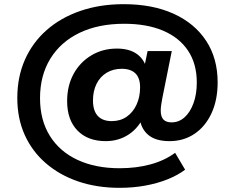

<svg xmlns="http://www.w3.org/2000/svg" viewBox="-20 -736 1127 921"><path d="M554 165Q445 165 355.5 134.5Q266 104 200 47Q134 -10 98.5 -89Q63 -168 63 -266Q63 -367 99.5 -449.5Q136 -532 203.5 -591.5Q271 -651 365 -683.5Q459 -716 573 -716Q712 -716 813 -670Q914 -624 969 -540Q1024 -456 1024 -341Q1024 -256 994.5 -192.5Q965 -129 913 -94Q861 -59 793 -59Q726 -59 690.5 -89.5Q655 -120 650 -172L674 -187Q648 -125 599 -92Q550 -59 487 -59Q401 -59 351.5 -110Q302 -161 302 -251Q302 -324 332.5 -380.5Q363 -437 417.5 -470Q472 -503 541 -503Q597 -503 633 -479.5Q669 -456 683 -409H671L688 -491H804L759 -267Q756 -251 753.5 -235Q751 -219 751 -206Q751 -176 764 -162.5Q777 -149 803 -149Q838 -149 865 -173Q892 -197 908 -240.5Q924 -284 924 -340Q924 -430 882 -493Q840 -556 762 -589Q684 -622 576 -622Q452 -622 361.5 -578.5Q271 -535 221.5 -454.5Q172 -374 172 -265Q172 -160 219 -84.5Q266 -9 352 31Q438 71 554 71Q634 71 702 52.5Q770 34 820 -3L868 78Q832 105 783 124.5Q734 144 676 154.5Q618 165 554 165ZM516 -155Q557 -155 587.5 -176Q618 -197 635 -234Q652 -271 652 -317Q652 -362 629.5 -384Q607 -406 564 -406Q523 -406 491.5 -387Q460 -368 443 -333.5Q426 -299 426 -254Q426 -205 449 -180Q472 -155 516 -155Z"/></svg>

Font: Nunito Sans 10pt SemiExpanded ExtraBold
Style: Regular
Weight: 800
Width: 6
Designer: Vernon Adams
Foundry: Vernon Adams
Version: Version 3.101;gftools[0.9.27]